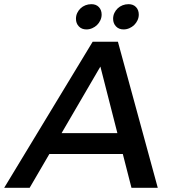

<svg xmlns="http://www.w3.org/2000/svg" viewBox="-72 -900 830 920"><path d="M493 -700 684 0H558L516.5 -162H164.5L70 0H-52L372 -700ZM490.5 -262 409 -581 223 -262ZM366 -880Q388.5 -880 401.8 -866Q415 -852 415 -830Q415 -816 409 -803Q403 -790 393 -780.2Q383 -770.5 369.8 -764.8Q356.5 -759 342 -759Q319.5 -759 305.8 -773.5Q292 -788 292 -810Q292 -825 298 -837.8Q304 -850.5 314 -860Q324 -869.5 337.5 -874.8Q351 -880 366 -880ZM544 -880Q566.5 -880 579.8 -866Q593 -852 593 -830Q593 -816 587 -803Q581 -790 571 -780.2Q561 -770.5 547.8 -764.8Q534.5 -759 520 -759Q497.5 -759 483.8 -773.5Q470 -788 470 -810Q470 -825 476 -837.8Q482 -850.5 492 -860Q502 -869.5 515.5 -874.8Q529 -880 544 -880Z"/></svg>

Font: Argentum Sans
Style: Italic
Weight: 400
Italic angle: -11.3099°
Designer: Julieta Ulanovsky, Owen Earl, Rasmus Andersson, Cristiano Sobral
Foundry: The Argentum Sans Project Authors
Version: Version 3.131; ttfautohint (v1.8.4.7-5d5b-dirty)